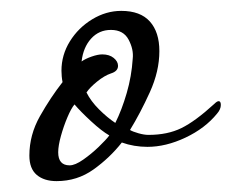

<svg xmlns="http://www.w3.org/2000/svg" viewBox="-20 -320 426 353"><path d="M84 13Q61 13 47.5 1.5Q34 -10 34 -34Q34 -72 53.5 -106.5Q73 -141 95 -169Q94 -174 93.5 -179.5Q93 -185 93 -190Q93 -219 108.5 -244Q124 -269 149.5 -284.5Q175 -300 203 -300Q238 -300 255.5 -280.5Q273 -261 273 -226Q273 -189 255.5 -150.5Q238 -112 219 -81Q224 -78 234.5 -75Q245 -72 253 -72Q288 -72 313.5 -84.5Q339 -97 374 -129Q379 -134 382 -134Q386 -134 386 -127Q386 -119 379 -111Q357 -84 321 -67Q285 -50 251 -50Q239 -50 227 -52Q215 -54 204 -58Q182 -30 152 -8.5Q122 13 84 13ZM192 -94Q204 -118 213 -149Q222 -180 224 -212Q226 -229 216.5 -247Q207 -265 184 -265Q162 -265 147.5 -249Q133 -233 130 -207Q137 -212 148.5 -216Q160 -220 168 -220Q181 -220 189 -213.5Q197 -207 197 -199Q197 -189 184 -185Q172 -181 158.5 -170Q145 -159 139 -150Q147 -134 162 -119Q177 -104 192 -94ZM108 -16Q118 -16 133 -26.5Q148 -37 161.5 -50Q175 -63 181 -71Q167 -79 147.5 -97Q128 -115 117 -128Q111 -121 104 -104.5Q97 -88 92 -70Q87 -52 87 -40Q87 -16 108 -16Z"/></svg>

Font: Corinthia
Style: Bold
Weight: 700
Designer: Robert E. Leuschke
Foundry: Robert E. Leuschke
Version: Version 1.013; ttfautohint (v1.8.3)